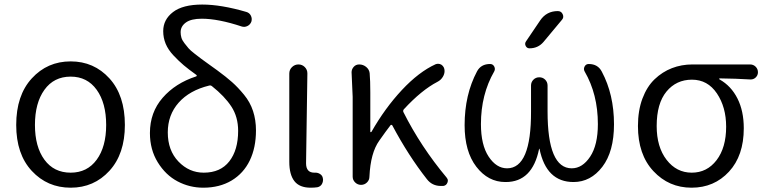

<svg xmlns="http://www.w3.org/2000/svg" viewBox="-20 -829 3432 861"><path d="M296.9 12.7Q192.4 12.7 122.6 -62.5Q52.7 -137.7 52.7 -268.6Q52.7 -401.4 122.6 -477.5Q192.4 -553.7 296.9 -553.7Q401.4 -553.7 470.7 -477.5Q540 -401.4 540 -268.6Q540 -138.7 470.7 -63Q401.4 12.7 296.9 12.7ZM296.9 -54.7Q371.1 -54.7 413.6 -112.8Q456.1 -170.9 456.1 -268.6Q456.1 -367.2 413.6 -426.3Q371.1 -485.4 296.9 -485.4Q221.7 -485.4 179.2 -426.3Q136.7 -367.2 136.7 -268.6Q136.7 -170.9 179.2 -112.8Q221.7 -54.7 296.9 -54.7Z M893.6 -54.7Q968.8 -54.7 1008.3 -105.5Q1047.9 -156.2 1047.9 -242.2Q1047.9 -304.7 1017.6 -351.1Q987.3 -397.5 930.7 -442.4Q924.8 -447.3 918 -445.3Q830.1 -423.8 781.2 -368.7Q732.4 -313.5 732.4 -235.4Q732.4 -154.3 780.3 -104.5Q828.1 -54.7 893.6 -54.7ZM1085 -775.4Q1098.6 -771.5 1105 -758.8Q1111.3 -746.1 1107.4 -732.4Q1102.5 -718.8 1089.8 -712.4Q1077.1 -706.1 1064.5 -710Q959 -745.1 884.8 -745.1Q836.9 -745.1 813.5 -728Q790 -710.9 790 -684.6Q790 -671.9 793.5 -660.2Q796.9 -648.4 807.1 -635.3Q817.4 -622.1 825.2 -612.8Q833 -603.5 852.5 -588.4Q872.1 -573.2 881.8 -565.9Q891.6 -558.6 917.5 -540Q943.4 -521.5 954.1 -513.7Q994.1 -484.4 1020.5 -460.9Q1046.9 -437.5 1074.2 -404.3Q1101.6 -371.1 1114.7 -331.1Q1127.9 -291 1127.9 -244.1Q1127.9 -167 1100.1 -109.4Q1072.3 -51.8 1018.6 -19.5Q964.8 12.7 891.6 12.7Q830.1 12.7 776.4 -15.6Q722.7 -43.9 687.5 -101.1Q652.3 -158.2 652.3 -232.4Q652.3 -325.2 709.5 -390.6Q766.6 -456.1 859.4 -486.3Q862.3 -487.3 862.3 -489.7Q862.3 -492.2 860.4 -493.2Q826.2 -517.6 803.7 -536.6Q781.2 -555.7 757.8 -580.6Q734.4 -605.5 723.1 -632.3Q711.9 -659.2 711.9 -689.5Q711.9 -741.2 755.9 -774.9Q799.8 -808.6 886.7 -808.6Q971.7 -808.6 1085 -775.4Z M1373 12.7Q1323.2 12.7 1300.3 -16.6Q1277.3 -45.9 1277.3 -103.5V-499Q1277.3 -516.6 1289.6 -528.3Q1301.8 -540 1318.4 -540Q1335 -540 1346.7 -528.3Q1358.4 -516.6 1358.4 -500L1352.5 -96.7Q1352.5 -54.7 1389.6 -54.7Q1390.6 -54.7 1390.6 -54.7Q1404.3 -55.7 1415 -48.8Q1425.8 -42 1427.7 -30.3Q1428.7 -26.4 1428.7 -22.5Q1428.7 -12.7 1423.8 -3.9Q1417 7.8 1403.3 10.7Q1389.6 12.7 1373 12.7Z M1982.4 -33.2Q1988.3 -26.4 1988.3 -19.5Q1988.3 -14.6 1986.3 -9.8Q1981.4 2.9 1967.8 4.9Q1961.9 4.9 1957 4.9Q1918 4.9 1894.5 -25.4Q1811.5 -130.9 1739.3 -266.6Q1738.3 -268.6 1735.4 -269Q1732.4 -269.5 1731.4 -267.6Q1710.9 -241.2 1680.7 -198.2Q1641.6 -143.6 1636.7 -37.1Q1636.7 -21.5 1625.5 -10.7Q1614.3 0 1599.1 0Q1584 0 1572.8 -10.7Q1561.5 -21.5 1561.5 -37.1V-394.5L1556.6 -504.9Q1556.6 -517.6 1565.4 -528.3Q1575.2 -540 1590.8 -540Q1608.4 -540 1622.1 -528.8Q1635.7 -517.6 1637.7 -501Q1640.6 -466.8 1640.6 -415V-238.3Q1640.6 -236.3 1642.6 -236.3Q1644.5 -236.3 1645.5 -237.3Q1706.1 -343.8 1782.2 -425.3Q1858.4 -506.8 1933.6 -541Q1939.5 -543 1944.3 -543Q1952.1 -543 1959 -539.1Q1973.6 -529.3 1973.6 -510.7Q1973.6 -497.1 1965.8 -484.4Q1957 -469.7 1941.4 -461.9Q1870.1 -424.8 1791 -338.9Q1786.1 -333 1789.1 -326.2Q1867.2 -170.9 1982.4 -33.2Z M2402.3 -737.3Q2430.7 -779.3 2481.4 -779.3Q2497.1 -779.3 2503.4 -765.1Q2509.8 -751 2500 -740.2L2417 -640.6Q2392.6 -612.3 2354.5 -612.3Q2342.8 -612.3 2337.4 -623Q2332 -633.8 2338.9 -643.6ZM2551.8 -12.7Q2429.7 -12.7 2399.4 -161.1Q2399.4 -162.1 2398.4 -162.1Q2397.5 -162.1 2397.5 -161.1Q2367.2 -12.7 2248 -12.7Q2247.1 -12.7 2246.1 -12.7Q2168.9 -12.7 2116.2 -81.1Q2063.5 -149.4 2063.5 -267.6Q2063.5 -404.3 2119.1 -508.8Q2136.7 -542 2177.7 -542Q2190.4 -542 2196.3 -530.8Q2202.1 -519.5 2196.3 -508.8Q2136.7 -405.3 2136.7 -272.5Q2136.7 -178.7 2171.4 -126.5Q2206.1 -74.2 2253.9 -74.2Q2362.3 -74.2 2361.3 -329.1V-445.3Q2361.3 -460.9 2372.1 -471.7Q2382.8 -482.4 2398.4 -482.4Q2414.1 -482.4 2424.8 -471.7Q2435.5 -460.9 2435.5 -445.3V-329.1Q2435.5 -74.2 2543.9 -74.2Q2591.8 -74.2 2626.5 -126.5Q2661.1 -178.7 2661.1 -272.5Q2661.1 -406.2 2601.6 -508.8Q2595.7 -519.5 2601.6 -530.8Q2607.4 -542 2620.1 -542Q2661.1 -542 2678.7 -507.8Q2733.4 -405.3 2733.4 -271.5Q2733.4 -149.4 2681.2 -81.1Q2628.9 -12.7 2551.8 -12.7Z M2840.8 -263.7Q2840.8 -333 2860.8 -386.7Q2880.9 -440.4 2915.5 -473.6Q2950.2 -506.8 2993.2 -523.4Q3036.1 -540 3085 -540H3343.8Q3358.4 -540 3368.7 -529.8Q3378.9 -519.5 3378.9 -504.9Q3378.9 -491.2 3368.7 -481.4Q3358.4 -471.7 3343.8 -472.7Q3282.2 -476.6 3207 -477.5Q3205.1 -477.5 3205.1 -475.6Q3205.1 -473.6 3207 -472.7Q3258.8 -443.4 3287.1 -387.2Q3315.4 -331.1 3315.4 -253.9Q3315.4 -130.9 3249 -59.1Q3182.6 12.7 3081.1 12.7Q2979.5 12.7 2910.2 -61.5Q2840.8 -135.7 2840.8 -263.7ZM3082 -54.7Q3150.4 -54.7 3193.4 -110.8Q3236.3 -167 3236.3 -260.7Q3236.3 -348.6 3194.8 -410.2Q3153.3 -471.7 3083 -471.7Q3012.7 -471.7 2968.8 -418.5Q2924.8 -365.2 2924.8 -263.7Q2924.8 -169.9 2969.2 -112.3Q3013.7 -54.7 3082 -54.7Z"/></svg>

Font: Gen Jyuu Gothic Normal
Style: Regular
Weight: 300
Designer: [Source Han Sans]
Ryoko NISHIZUKA  (kana & ideographs); Paul D. Hunt (Latin, Greek & Cyrillic); Wenlong ZHANG  (bopomofo
Version: Version 1.002.20150607